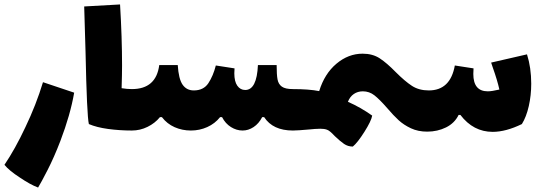

<svg xmlns="http://www.w3.org/2000/svg" viewBox="-65 -586 2435 862"><path d="M24 211Q-24 180 -45 154Q3 83 49 -15Q97 -115 128 -217L268 -170Q251 -71 206 47Q178 120 148.5 177.5Q119 235 106 256Q71 243 24 211Z M554 -93Q554 -45 548 -22.5Q542 0 527 0Q472 0 420.5 -7Q369 -14 334 -29Q325 -65 319 -354L313 -557L474 -566Q483 -417 483 -292Q483 -254 481 -190Q506 -186 527 -186Q543 -186 548.5 -163Q554 -140 554 -93Z M1277 -93Q1277 -45 1271 -22.5Q1265 0 1250 0Q1160 0 1121 -60H1112Q1097 -31 1073.5 -15.5Q1050 0 1024 0Q997 0 972 -15.5Q947 -31 932 -60H923Q900 -31 865.5 -15.5Q831 0 792 0Q753 0 719 -15Q685 -30 662 -60H653Q631 -33 597.5 -16.5Q564 0 527 0Q512 0 506 -22.5Q500 -45 500 -93Q500 -140 505.5 -163Q511 -186 527 -186Q636 -186 650 -294H733Q737 -231 755 -205.5Q773 -180 805 -180Q849 -180 870.5 -212.5Q892 -245 904 -292L988 -279Q987 -271 987 -257Q987 -220 1000.5 -201Q1014 -182 1036 -182Q1088 -182 1093 -294H1177Q1177 -251 1181 -229.5Q1185 -208 1200.5 -197Q1216 -186 1250 -186Q1266 -186 1271.5 -163Q1277 -140 1277 -93Z M2320 -210Q2320 -158 2309 -109.5Q2298 -61 2278 -29Q2206 6 2147 6Q2060 6 2002 -70H1994Q1976 -33 1937.5 -14Q1899 5 1853 5Q1812 5 1780 -10Q1748 -25 1725 -46Q1702 -67 1673 -101Q1639 -140 1616 -158Q1593 -176 1564 -176Q1541 -176 1523.5 -164Q1506 -152 1497 -129Q1554 -104 1606 -67Q1602 -43 1571 6Q1540 55 1519 72Q1497 72 1479.5 60Q1462 48 1438 25Q1414 -1 1402 -4Q1391 -8 1373 -8Q1360 -8 1348 -7Q1336 -6 1326 -5Q1271 0 1250 0Q1235 0 1229 -22.5Q1223 -45 1223 -93Q1223 -140 1228.5 -163Q1234 -186 1250 -186Q1322 -186 1368 -177Q1392 -255 1445.5 -300Q1499 -345 1563 -345Q1608 -345 1640 -324Q1672 -303 1712 -262Q1753 -221 1784.5 -200.5Q1816 -180 1860 -180Q1957 -180 1977 -292L2061 -279Q2060 -270 2060 -254Q2060 -176 2125 -176Q2143 -176 2177 -184Q2168 -225 2147 -284L2140 -305L2301 -342Q2320 -282 2320 -210Z"/></svg>

Font: Lalezar
Style: Regular
Weight: 400
Designer: Borna Izadpanah
Foundry: Borna Izadpanah
Version: Version 1.003